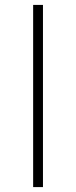

<svg xmlns="http://www.w3.org/2000/svg" viewBox="-20 -762 310 782"><path d="M155 -742V0H115V-742Z"/></svg>

Font: Morrison Thin
Style: Regular
Weight: 100
Designer: Pablo Impallari, Rodrigo Fuenzalida (Modified by Dan O. Williams)
Version: Version 0.03;June 6, 2019;FontCreator 11.5.0.2425 64-bit; tt